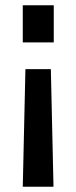

<svg xmlns="http://www.w3.org/2000/svg" viewBox="-20 -520 288 725"><path d="M183 -500V-360H66V-500ZM172 -259 182 185H66L76 -259Z"/></svg>

Font: Titillium Web[RUS by Daymarius]
Style: Regular
Weight: 600
Designer: Cyrillization by Daymarius
Foundry: Cyrillization by Daymarius
Version: Version 1.002 September 11, 2018